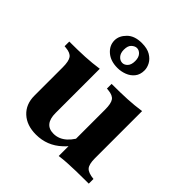

<svg xmlns="http://www.w3.org/2000/svg" viewBox="-195 -839 988 988"><g transform="rotate(45 299.0 -345.5)"><path d="M221 14Q154 14 114 -23Q74 -60 74 -122V-329Q74 -373 61.5 -390.5Q49 -408 15 -411L4 -412V-446Q69 -446 117.5 -448.5Q166 -451 214 -458V-136Q214 -95 231 -74Q248 -53 282 -53Q321 -53 352.5 -81.5Q384 -110 407 -165H433Q424 -128 405.5 -96Q387 -64 361 -41Q302 14 221 14ZM382 9V-329Q382 -373 369.5 -390.5Q357 -408 323 -411L312 -412V-446Q377 -446 425.5 -448.5Q474 -451 522 -458V-114Q522 -71 536.5 -54.5Q551 -38 592 -34V0Q535 0 498.5 1Q462 2 436 3.5Q410 5 382 9ZM275 -525Q224.7 -525 194.3 -551.5Q164 -577.9 164 -615Q164 -648 192.5 -676.5Q221 -705 274.1 -705Q313 -705 337 -690.7Q361 -676.3 372 -655.6Q383 -634.9 383 -614.8Q383 -584 367 -564Q351 -544 326.1 -534.5Q301.2 -525 275 -525ZM274.7 -561Q290 -561 302.5 -574.5Q315 -588 315 -615Q315 -641 302.5 -655Q290 -669 273.9 -669Q260.2 -669 246.1 -656.5Q232 -644 232 -615Q232 -590 244.9 -575.5Q257.8 -561 274.7 -561Z"/></g></svg>

Font: Baskervville SC
Style: Regular
Weight: 400
Designer: Alexis Faudot, Rémi Forte, Morgane Pierson, Rafael Ribas, Tanguy Vanlaeys, Rosalie Wagner, Thomas Huot-Marchand
Foundry: ANRT
Version: Version 1.100